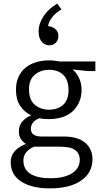

<svg xmlns="http://www.w3.org/2000/svg" viewBox="-20 -809 576 1059"><path d="M68 -314Q68 -353 81.5 -383.5Q95 -414 119.5 -434.5Q144 -455 178 -465.5Q212 -476 252 -476Q269 -476 282 -474L309 -470H506V-417H464L380 -426Q403 -407 416.5 -377.5Q430 -348 430 -315Q430 -276 416.5 -245.5Q403 -215 379.5 -194Q356 -173 323 -162.5Q290 -152 251 -152Q237 -152 223.5 -153Q210 -154 197 -157Q174 -148 162 -132.5Q150 -117 150 -100Q150 -76 166 -66Q182 -56 210 -56H331Q409 -56 449.5 -22Q490 12 490 69Q490 144 427.5 187Q365 230 255 230Q155 230 97 192.5Q39 155 39 86Q39 49 62 24Q85 -1 123 -15Q106 -26 95 -42.5Q84 -59 84 -85Q84 -117 103.5 -139Q123 -161 152 -173Q114 -191 91 -225.5Q68 -260 68 -314ZM168 0Q141 11 125 30.5Q109 50 109 76Q109 125 147.5 149.5Q186 174 258 174Q302 174 333 165.5Q364 157 383.5 142.5Q403 128 411.5 110Q420 92 420 74Q420 52 411.5 37.5Q403 23 388 14.5Q373 6 352 3Q331 0 306 0ZM358 -312Q358 -368 329 -396Q300 -424 252 -424Q204 -424 172 -397Q140 -370 140 -316Q140 -259 171.5 -231.5Q203 -204 251 -204Q299 -204 328.5 -231Q358 -258 358 -312ZM257 -663Q273 -660 287.5 -646.5Q302 -633 302 -610Q302 -589 288.5 -574Q275 -559 252 -559Q242 -559 231.5 -563Q221 -567 212.5 -576Q204 -585 198.5 -599.5Q193 -614 193 -636Q193 -659 201 -681.5Q209 -704 223 -724Q237 -744 256 -760.5Q275 -777 296 -789L319 -757Q290 -741 269.5 -716Q249 -691 245 -665Z"/></svg>

Font: Mukta Light
Style: Regular
Weight: 300
Designer: Girish Dalvi and Yashodeep Gholap
Foundry: Ek Type
Version: Version 2.538;PS 1.002;hotconv 16.6.51;makeotf.lib2.5.65220;